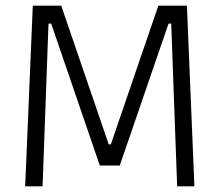

<svg xmlns="http://www.w3.org/2000/svg" viewBox="-20 -659 776 679"><path d="M130.5 0H69L96 -639H196.5L364.5 -148.5H372L540 -639H641L667.5 0H606.5L596 -286.5L585.5 -575.5H576L403.5 -73.5H333L161 -575.5H151.5L141 -286Z"/></svg>

Font: Anek Malayalam Light
Style: Regular
Weight: 300
Version: Version 1.003